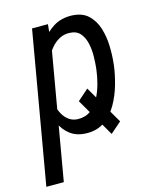

<svg xmlns="http://www.w3.org/2000/svg" viewBox="-135 -616 729 896"><g transform="rotate(-15 229.5 -168.0)"><path d="M279.8 -190.4 388.2 -2.9 335 43.5 226.6 -143.6ZM169.4 -421.4 61 203.1H-23.4L103.5 -528.3H180.2ZM428.7 -271.5 427.7 -261.2Q422.4 -219.7 408.9 -172.1Q395.5 -124.5 371.6 -82.5Q347.7 -40.5 311 -14.4Q274.4 11.7 222.2 10.3Q175.3 8.8 145.3 -14.2Q115.2 -37.1 99.1 -73.2Q83 -109.4 78.1 -150.9Q73.2 -192.4 75.7 -231.4L83 -286.1Q89.8 -328.1 105.2 -373Q120.6 -418 146.5 -456.1Q172.4 -494.1 209.7 -517.1Q247.1 -540 297.4 -538.6Q348.1 -536.6 376.7 -509.5Q405.3 -482.4 418 -441.2Q430.7 -399.9 431.9 -354.5Q433.1 -309.1 428.7 -271.5ZM343.3 -261.7 344.7 -272Q347.2 -295.4 347.9 -327.4Q348.6 -359.4 342 -389.9Q335.4 -420.4 317.9 -441.2Q300.3 -461.9 266.1 -462.9Q238.8 -463.9 216.1 -451.2Q193.4 -438.5 176 -417.2Q158.7 -396 147 -370.8Q135.3 -345.7 129.4 -322.3L109.4 -194.8Q108.9 -173.3 114.3 -150.9Q119.6 -128.4 130.6 -109.1Q141.6 -89.8 159.2 -77.4Q176.8 -64.9 200.7 -64Q237.8 -63 263.4 -82.3Q289.1 -101.6 305.4 -132.8Q321.8 -164.1 330.8 -198.5Q339.8 -232.9 343.3 -261.7Z"/></g></svg>

Font: Roboto Condensed
Style: Italic
Weight: 400
Italic angle: -12°
Designer: Christian Robertson
Foundry: Google
Version: Version 3.0